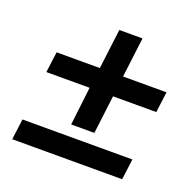

<svg xmlns="http://www.w3.org/2000/svg" viewBox="-107 -731 810 801"><g transform="rotate(20 298.0 -330.5)"><path d="M291 -621H394L372 -444H565L553 -352H361L340 -182H237L257 -352H65L77 -444H269ZM27 -40 39 -132H527L515 -40Z"/></g></svg>

Font: Aleo
Style: Bold Italic
Weight: 700
Italic angle: -7°
Version: Version 2.001;gftools[0.9.29]